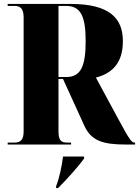

<svg xmlns="http://www.w3.org/2000/svg" viewBox="-20 -734 706 975"><path d="M19 0H341V-10H320C290 -10 277 -22 277 -67V-333H300L409 -94C444 -19 502 0 621 0H666V-10H664C650 -10 642 -15 580 -131L467 -340C547 -361 604 -411 604 -525C604 -642 536 -714 338 -714H19V-704H53C82 -704 100 -692 100 -646V-67C100 -22 83 -10 53 -10H19ZM317 -343H277V-704H315C388 -704 415 -655 415 -525C415 -395 389 -343 317 -343ZM265 211V221H275C319 177 377 113 407 71V61H300C294 110 282 168 265 211Z"/></svg>

Font: Noto Serif Display Condensed Black
Style: Regular
Weight: 900
Width: 3
Designer: Monotype Design Team
Foundry: Monotype Imaging Inc.
Version: Version 2.009